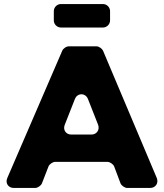

<svg xmlns="http://www.w3.org/2000/svg" viewBox="-20 -929 810 949"><path d="M524 -828V-874C524 -893 508 -909 489 -909H281C262 -909 246 -893 246 -874V-828C246 -809 262 -793 281 -793H489C508 -793 524 -809 524 -828ZM544 -107 576 -22C581 -11 597 0 609 0H722C749 0 765 -24 755 -49L489 -679C484 -689 469 -700 457 -700H320C308 -700 293 -690 288 -679L16 -49C5 -24 21 0 48 0H154C166 0 182 -11 187 -22L220 -107C225 -118 241 -129 253 -129H511C523 -129 539 -118 544 -107ZM432 -264H332C306 -264 290 -287 300 -312L350 -439C362 -471 403 -471 415 -439L465 -312C474 -287 458 -264 432 -264Z"/></svg>

Font: Trueno
Style: RoundBd
Weight: 700
Designer: Julieta Ulanovsky, Jasper
Foundry: Julieta Ulanovsky, Cannot Into Space Fonts
Version: Version 3.001